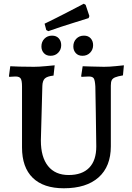

<svg xmlns="http://www.w3.org/2000/svg" viewBox="-20 -997 710 1029"><path d="M98 -207V-533Q98 -565 91 -576Q84 -587 63 -587Q53 -587 43 -586Q33 -585 30 -585L28 -589L35 -642Q48 -641 85 -640Q122 -639 162 -639Q188 -639 225 -642.5Q262 -646 273 -647L267 -592Q232 -588 220 -576Q208 -564 207 -537L199 -244Q199 -155 237.5 -107Q276 -59 348 -59Q420 -59 458 -98Q496 -137 496 -212Q495 -291 493.5 -391.5Q492 -492 491 -533Q489 -567 482.5 -577Q476 -587 456 -587Q445 -587 433 -586Q421 -585 417 -585L415 -589L423 -642Q435 -642 469 -640.5Q503 -639 537 -639Q566 -639 600 -642.5Q634 -646 644 -647L639 -593Q610 -588 597 -582.5Q584 -577 579 -567.5Q574 -558 574 -538V-213Q574 -105 508.5 -46.5Q443 12 322 12Q213 12 155.5 -44Q98 -100 98 -207ZM228 -836 219 -870Q281 -900 345.5 -933.5Q410 -967 429 -977L439 -971L459 -911L455 -900Q437 -894 372 -874Q307 -854 239 -830ZM202 -748Q202 -773 218 -789.5Q234 -806 259 -806Q282 -806 295 -791.5Q308 -777 308 -755Q308 -731 292 -714.5Q276 -698 251 -698Q228 -698 215 -712.5Q202 -727 202 -748ZM373 -748Q373 -773 389 -789.5Q405 -806 430 -806Q453 -806 466 -791.5Q479 -777 479 -755Q479 -731 463 -714.5Q447 -698 422 -698Q399 -698 386 -712.5Q373 -727 373 -748Z"/></svg>

Font: Alegreya SC Medium
Style: Regular
Weight: 500
Designer: Juan Pablo del Peral
Foundry: Huerta Tipografica
Version: Version 2.007; ttfautohint (v1.6)